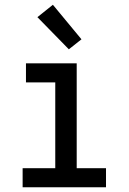

<svg xmlns="http://www.w3.org/2000/svg" viewBox="-20 -786 540 806"><path d="M75 0V-80H212V-440H89V-520H302V-80H425V0ZM269 -579 137 -714 202 -766 322 -621Z"/></svg>

Font: Iosevka Term Medium
Style: Regular
Weight: 500
Monospace: yes
Designer: Belleve Invis
Foundry: Belleve Invis
Version: Version 26.3.1